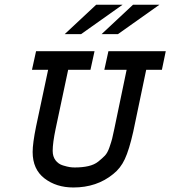

<svg xmlns="http://www.w3.org/2000/svg" viewBox="-20 -789 731 824"><path d="M134.8 -569.3H385.7L368.2 -489.3H272.5L218.8 -236.3Q206.1 -175.8 206.1 -141.6Q206.1 -117.2 218.3 -101.1Q230.5 -85 250 -79.1Q269.5 -73.2 279.8 -71.8Q290 -70.3 300.8 -70.3Q334 -70.3 359.4 -76.2Q384.8 -82 401.9 -95.7Q418.9 -109.4 430.2 -121.1Q441.4 -132.8 449.7 -156.7Q458 -180.7 461.4 -194.3Q464.8 -208 470.7 -236.3L523.4 -489.3H427.7L445.3 -569.3H691.4L674.8 -489.3H607.4L551.8 -223.6Q534.2 -145.5 515.6 -106Q497.1 -66.4 465.8 -42Q395.5 15.6 294.9 15.6Q221.7 15.6 170.9 -23.4Q120.1 -62.5 120.1 -136.7Q120.1 -173.8 134.8 -246.1L186.5 -489.3H117.2ZM505.9 -768.6 328.1 -642.6H257.8L392.6 -768.6ZM664.1 -768.6 486.3 -642.6H416L550.8 -768.6Z"/></svg>

Font: Thabit-Bold-Oblique
Style: Bold Oblique
Weight: 700
Designer: Regenerated by Nadim Shaikli
Foundry: MAK Alagha
Version: 0.01